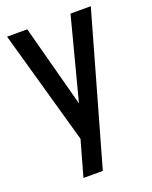

<svg xmlns="http://www.w3.org/2000/svg" viewBox="-137 -621 694 876"><g transform="rotate(-20 210.0 -182.5)"><path d="M114 180 162.5 7.5 7 -545H105L221.5 -108H201L315 -545H413.5L208 180Z"/></g></svg>

Font: Mohave Light Medium
Style: Regular
Weight: 500
Version: Version 2.003